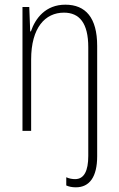

<svg xmlns="http://www.w3.org/2000/svg" viewBox="-20 -625 507 820"><path d="M304 175C362 175 395 131 395 42V-429C395 -549 346 -605 259 -605C175 -605 131 -547 112 -491H109L105 -595H76V-66H113V-371C113 -507 173 -571 253 -571C319 -571 357 -527 357 -423V41C357 105 339 140 301 140C289 140 276 138 263 132V167C274 172 287 175 304 175Z"/></svg>

Font: Noto Sans Malayalam UI Condensed ExtraLight
Style: Regular
Weight: 200
Width: 3
Designer: Jelle Bosma - Monotype Design Team
Foundry: Monotype Imaging Inc.
Version: Version 2.104